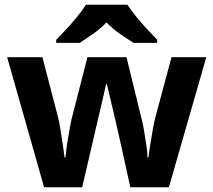

<svg xmlns="http://www.w3.org/2000/svg" viewBox="-20 -786 896 806"><path d="M485 -191Q481 -208 473.5 -241.5Q466 -275 457 -313.5Q448 -352 440 -384.5Q432 -417 429 -432H425Q422 -417 414.5 -384.5Q407 -352 398 -313.5Q389 -275 381 -241Q373 -207 369 -189L325 0H165L10 -546H158L221 -304Q228 -279 233.5 -244Q239 -209 244 -176.5Q249 -144 251 -125H255Q256 -139 259 -162.5Q262 -186 266.5 -211Q271 -236 274.5 -256.5Q278 -277 280 -284L347 -546H511L575 -284Q579 -270 584.5 -239Q590 -208 594.5 -176Q599 -144 599 -125H603Q605 -142 610 -174.5Q615 -207 621.5 -243Q628 -279 635 -304L700 -546H846L689 0H527ZM515 -766Q529 -744 551.5 -716.5Q574 -689 598 -663Q622 -637 640 -619V-606H541Q515 -622 484 -643.5Q453 -665 427 -692Q401 -665 371 -644Q341 -623 315 -606H216V-619Q235 -638 258.5 -663.5Q282 -689 304.5 -716.5Q327 -744 341 -766Z"/></svg>

Font: Noto Sans Hanifi Rohingya
Style: Bold
Weight: 700
Designer: Monotype Design Team and DaltonMaag
Foundry: Google LLC
Version: Version 2.102; ttfautohint (v1.8.4.7-5d5b)